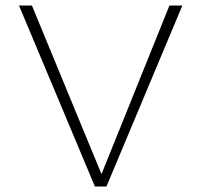

<svg xmlns="http://www.w3.org/2000/svg" viewBox="-20 -678 732 698"><path d="M643 -658 367 0H325L49 -658H96L349 -45L596 -658Z"/></svg>

Font: Ysabeau Light
Style: Regular
Weight: 300
Designer: Christian Thalmann (Catharsis Fonts)
Version: Version 0.003